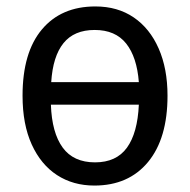

<svg xmlns="http://www.w3.org/2000/svg" viewBox="-20 -566 589 596"><path d="M500 -269Q500 -136 439.5 -63Q379 10 273 10Q207 10 157 -22.5Q107 -55 78.5 -117.5Q50 -180 50 -269Q50 -403 110 -474.5Q170 -546 276 -546Q345 -546 395 -512Q445 -478 472.5 -415.5Q500 -353 500 -269ZM274 -473Q210 -473 177 -432Q144 -391 139 -311H411Q405 -389 371.5 -431Q338 -473 274 -473ZM275 -62Q341 -62 374 -107.5Q407 -153 411 -241H138Q141 -154 174.5 -108Q208 -62 275 -62Z"/></svg>

Font: Noto Sans SemiCondensed
Style: Regular
Weight: 400
Width: 4
Designer: Monotype Design Team
Foundry: Monotype Imaging Inc.
Version: Version 2.013; ttfautohint (v1.8.4.7-5d5b)